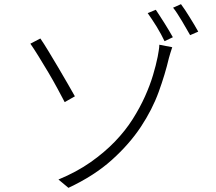

<svg xmlns="http://www.w3.org/2000/svg" viewBox="-20 -866 1040 923"><path d="M261 -3Q348 -39 415 -86Q482 -133 532.5 -185.5Q583 -238 618 -293.5Q653 -349 677 -402.5Q701 -456 715.5 -504.5Q730 -553 738 -593Q740 -604 743 -622Q746 -640 746 -651L808 -639Q803 -625 798.5 -609.5Q794 -594 792 -587Q774 -510 743 -424.5Q712 -339 657 -256Q602 -173 517.5 -97Q433 -21 309 37ZM174 -681Q190 -658 213 -620Q236 -582 260 -541.5Q284 -501 305.5 -463.5Q327 -426 340 -403L291 -375Q278 -400 257 -439Q236 -478 212 -518.5Q188 -559 165 -596Q142 -633 126 -656ZM729 -819Q737 -807 748 -790Q759 -773 770.5 -755Q782 -737 792.5 -719Q803 -701 811 -687L771 -668Q764 -683 754 -701.5Q744 -720 733 -738Q722 -756 710.5 -773Q699 -790 690 -803ZM850 -846Q859 -834 870 -817.5Q881 -801 892 -783Q903 -765 914 -747Q925 -729 933 -714L894 -697Q885 -712 875 -730Q865 -748 854 -766Q843 -784 832.5 -800.5Q822 -817 812 -829Z"/></svg>

Font: SpoqaHanSansJP-Light
Style: Regular
Weight: 300
Designer: [Source Han Sans]
Ryoko NISHIZUKA  (kana & ideographs); Paul D. Hunt (Latin, Greek & Cyrillic); Wenlong ZHANG  (bopomofo
Foundry: Spoqa (http://bi.spoqa.com)
Version: Version 1.002.20150607